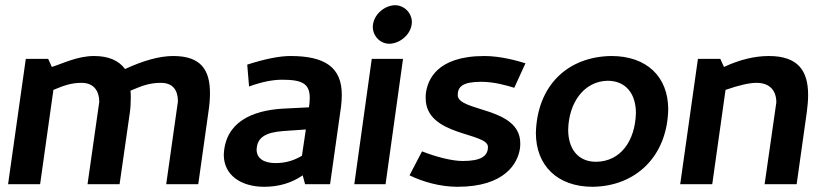

<svg xmlns="http://www.w3.org/2000/svg" viewBox="-20 -707 3175 737"><path d="M341 -492C278 -492 223 -464 179 -450L165 -481H79L11 0H134L185 -362C224 -378 252 -389 293 -389C340 -389 361 -358 361 -316L316 0H439L478 -272C481 -292 482 -311 482 -331C482 -340 482 -350 481 -359C524 -377 552 -389 598 -389C645 -389 663 -359 663 -318L618 0H741L780 -277C784 -303 786 -327 786 -349C786 -437 753 -492 645 -492C593 -492 531 -475 460 -442C436 -475 396 -492 341 -492Z M965 -133C967 -180 1000 -199 1068 -204L1154 -210L1139 -109C1111 -93 1081 -81 1037 -81C996 -81 965 -97 965 -133ZM994 10C1051 10 1100 -5 1142 -34L1151 0H1247L1289 -297C1291 -313 1292 -329 1292 -343C1292 -449 1227 -492 1095 -492C1053 -492 998 -481 929 -459L936 -375C983 -392 1025 -401 1063 -401C1140 -401 1169 -386 1169 -331C1169 -321 1168 -308 1166 -295L1066 -290C947 -283 844 -238 839 -113C839 -34 906 10 994 10Z M1561 -622C1561 -657 1532 -687 1496 -687C1455 -686 1412 -650 1411 -604C1411 -569 1439 -539 1475 -539C1516 -540 1560 -576 1561 -622ZM1407 -481 1340 0H1460L1527 -481Z M1756 -89C1715 -89 1653 -105 1600 -126L1552 -34C1603 -9 1670 10 1736 10C1919 10 1968 -81 1976 -138C1977 -145 1977 -151 1977 -157C1977 -298 1737 -277 1737 -342C1737 -374 1756 -393 1827 -393C1877 -393 1925 -379 1954 -370L1997 -464C1966 -474 1900 -492 1840 -492C1654 -492 1622 -398 1615 -351C1614 -344 1614 -337 1614 -330C1614 -183 1853 -200 1853 -143C1853 -107 1825 -89 1756 -89Z M2268 -86C2196 -86 2161 -139 2161 -209C2163 -312 2221 -395 2312 -397C2385 -397 2421 -344 2421 -273C2418 -167 2363 -87 2268 -86ZM2545 -287C2545 -412 2463 -492 2327 -492C2160 -490 2042 -380 2037 -197C2037 -72 2119 10 2255 10C2420 8 2541 -106 2545 -287Z M2960 -314 2915 0H3038L3077 -277C3080 -300 3082 -322 3082 -342C3082 -435 3044 -492 2931 -492C2877 -492 2819 -478 2759 -450L2745 -481H2659L2591 0H2714L2765 -362C2817 -380 2856 -389 2884 -389C2936 -389 2960 -358 2960 -314Z"/></svg>

Font: Cantarell
Style: BoldOblique
Weight: 700
Italic angle: -8°
Designer: Dave Crossland
Version: Version 0.024